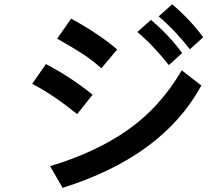

<svg xmlns="http://www.w3.org/2000/svg" viewBox="-20 -856 1040 900"><path d="M248 -674.8 313.5 -768.6Q444.3 -697.3 529.3 -624L455.1 -536.1Q413.1 -573.2 370.1 -601.6Q327.1 -629.9 248 -674.8ZM130.9 -462.9 195.3 -555.7Q312.5 -494.1 414.1 -412.1L341.8 -321.3Q227.5 -413.1 130.9 -462.9ZM214.8 -77.1Q429.7 -141.6 580.6 -248Q731.4 -354.5 832 -526.4L923.8 -455.1Q743.2 -123 273.4 24.4ZM723.6 -779.3 787.1 -835.9Q867.2 -768.6 932.6 -681.6L870.1 -625Q797.9 -716.8 723.6 -779.3ZM624 -706.1 687.5 -762.7Q768.6 -695.3 834 -607.4L771.5 -550.8Q699.2 -642.6 624 -706.1Z"/></svg>

Font: Gothic A1
Style: Bold
Weight: 700
Version: Version 2.50